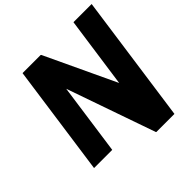

<svg xmlns="http://www.w3.org/2000/svg" viewBox="-237 -1006 1336 1336"><g transform="rotate(-45 431.0 -338.0)"><path d="M551 136H728L729 135L862 -811L861 -812H684L683 -811L609 -288L364 -809L360 -812H183L182 -811L67 6L68 7H245L246 6L320 -520L548 133Z"/></g></svg>

Font: Hussar Woodtype
Style: SeBdObl
Weight: 900
Foundry: Cannot Into Space Fonts
Version: Version 1.07